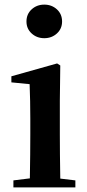

<svg xmlns="http://www.w3.org/2000/svg" viewBox="-20 -812 378 832"><path d="M38.1 0V-30.3L109.4 -39.1Q111.3 -150.4 111.3 -229.5V-298.8Q111.3 -374 108.4 -447.3L29.3 -455.1V-481.4L227.5 -537.1L241.2 -528.3L239.3 -376V-229.5Q239.3 -149.4 241.2 -38.1L306.6 -30.3V0ZM94.7 -718.8Q94.7 -751 117.2 -771.5Q139.6 -792 171.9 -792Q204.1 -792 226.6 -771.5Q249 -751 249 -718.8Q249 -687.5 226.6 -667Q204.1 -646.5 171.9 -646.5Q139.6 -646.5 117.2 -667Q94.7 -687.5 94.7 -718.8Z"/></svg>

Font: Bpmf GenYo Min B
Style: B
Weight: 700
Foundry: But Ko
Version: Version 1.320